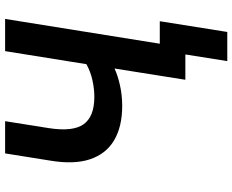

<svg xmlns="http://www.w3.org/2000/svg" viewBox="-99 -646 909 751"><g transform="rotate(-90 355.5 -270.5)"><path d="M492 164 518 0H419L463 -277Q435 -264 396.5 -255.5Q358 -247 317 -247Q236 -247 182.5 -278.5Q129 -310 108 -373Q87 -436 103 -530L131 -705H257L230 -535Q215 -440 245 -398Q275 -356 352 -356Q384 -356 417.5 -363.5Q451 -371 480 -387L531 -705H657L560 -100H648L606 164Z"/></g></svg>

Font: Nunito Sans 10pt SemiCondensed
Style: Bold Italic
Weight: 700
Width: 4
Italic angle: -9°
Designer: Vernon Adams
Foundry: Vernon Adams
Version: Version 3.101;gftools[0.9.27]